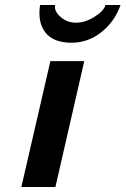

<svg xmlns="http://www.w3.org/2000/svg" viewBox="-20 -743 499 763"><path d="M398.9 -723.1H459Q436.5 -658.2 383.5 -615.7Q330.6 -573.2 264.2 -573.2Q192.4 -573.2 160.6 -613.5Q128.9 -653.8 139.2 -723.1H199.2Q193.8 -699.7 220 -676.3Q246.1 -652.8 282.2 -652.8Q318.4 -652.8 356 -676.5Q393.6 -700.2 398.9 -723.1ZM200.2 0H64.9L180.2 -500H314.9Z"/></svg>

Font: Perun
Style: Bold Italic
Weight: 700
Italic angle: -12°
Foundry: Copyright (c) Stefan Peev, Context Ltd, 2016
Version: Version 001.000